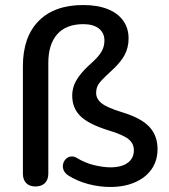

<svg xmlns="http://www.w3.org/2000/svg" viewBox="-20 -734 672 763"><path d="M418 9Q375 9 331 -2.5Q287 -14 251 -37Q238 -46 233 -57.5Q228 -69 230.5 -81Q233 -93 241 -101.5Q249 -110 261 -112Q273 -114 286 -106Q319 -86 355 -77.5Q391 -69 419 -69Q463 -69 487.5 -87Q512 -105 512 -137Q512 -164 490 -181.5Q468 -199 411 -216Q331 -241 299 -273Q267 -305 267 -354Q267 -375 274 -394.5Q281 -414 297.5 -435.5Q314 -457 343 -483Q372 -509 383.5 -529Q395 -549 395 -573Q395 -603 373 -620.5Q351 -638 311 -638Q243 -638 207.5 -598Q172 -558 172 -484V-44Q172 -20 158.5 -6.5Q145 7 121 7Q97 7 84 -6.5Q71 -20 71 -44V-471Q71 -587 133.5 -650.5Q196 -714 311 -714Q367 -714 407.5 -698Q448 -682 469.5 -652Q491 -622 491 -581Q491 -545 475 -515Q459 -485 419 -449Q397 -429 384 -415Q371 -401 366.5 -389.5Q362 -378 362 -365Q362 -341 384 -323.5Q406 -306 465 -288Q541 -265 573.5 -230Q606 -195 606 -142Q606 -96 583 -62.5Q560 -29 517.5 -10Q475 9 418 9Z"/></svg>

Font: Nunito ExtraLight SemiBold
Style: Regular
Weight: 600
Version: Version 3.602